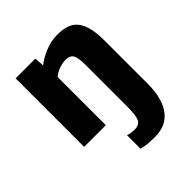

<svg xmlns="http://www.w3.org/2000/svg" viewBox="-218 -709 1102 1102"><g transform="rotate(-45 333.5 -158.0)"><path d="M78.6 0V-556.2H238.8L242.7 -497.1Q273.9 -522.9 323 -543.5Q372.1 -564 420.4 -564.5Q481 -565.4 517.8 -545.9Q554.7 -526.4 573.7 -478.8Q592.8 -431.2 592.8 -350.6V2.9Q592.8 119.6 545.9 183.6Q499 247.6 407.2 247.6Q336.9 247.6 299.8 236.3V126.5Q321.8 134.8 355 134.8Q391.6 134.8 404.3 109.4Q417 84 417 9.8V-327.6Q417 -386.7 403.6 -408.4Q390.1 -430.2 351.1 -428.7Q330.1 -428.2 302 -418.5Q273.9 -408.7 254.4 -390.6V0Z"/></g></svg>

Font: HaufeMerriweatherSans
Style: Bold
Weight: 700
Designer: Eben Sorkin
Foundry: Eben Sorkin
Version: Version 1.56